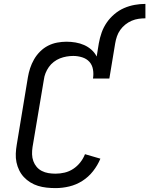

<svg xmlns="http://www.w3.org/2000/svg" viewBox="-20 -957 766 985"><path d="M265 8Q242 8 219 5.5Q196 3 175 -3.5Q154 -10 135.5 -21.5Q117 -33 102.5 -48.5Q88 -64 78.5 -83.5Q69 -103 64.5 -124.5Q60 -146 61 -169Q62 -192 66 -215L123 -560Q127 -584 134.5 -607Q142 -630 154.5 -652Q167 -674 185.5 -692.5Q204 -711 226.5 -722.5Q249 -734 273.5 -738.5Q298 -743 321 -743Q345 -743 368 -739Q391 -735 411.5 -726Q432 -717 449 -702Q466 -687 476 -667L487 -735Q492 -763 501.5 -790Q511 -817 527.5 -841Q544 -865 567 -884.5Q590 -904 616.5 -915.5Q643 -927 671 -932Q699 -937 726 -937V-863Q709 -863 691 -860.5Q673 -858 655.5 -850.5Q638 -843 623 -831Q608 -819 597 -803.5Q586 -788 580 -770.5Q574 -753 571 -735L541 -554H457Q461 -577 457 -600.5Q453 -624 438.5 -640Q424 -656 401.5 -663Q379 -670 356 -670Q339 -670 321.5 -667Q304 -664 287.5 -657.5Q271 -651 256 -639.5Q241 -628 230.5 -613Q220 -598 213.5 -581.5Q207 -565 205 -548L147 -203Q144 -184 144.5 -165.5Q145 -147 151 -130.5Q157 -114 168 -101Q179 -88 194.5 -80Q210 -72 228 -69Q246 -66 265 -66Q288 -66 311.5 -71.5Q335 -77 355.5 -90.5Q376 -104 391.5 -123.5Q407 -143 416 -166L495 -143Q481 -109 457.5 -79Q434 -49 402.5 -29Q371 -9 335.5 -0.5Q300 8 265 8Z"/></svg>

Font: Iosevka Slab Extended
Style: Italic
Weight: 400
Width: 7
Italic angle: -9°
Monospace: yes
Designer: Belleve Invis
Foundry: Belleve Invis
Version: Version 11.1.0; ttfautohint (v1.8.3)